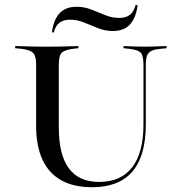

<svg xmlns="http://www.w3.org/2000/svg" viewBox="-20 -761 736 792"><path d="M129 -369.4V-492.7Q129 -517.7 123.8 -531Q118.5 -544.4 105.6 -550.4Q92.7 -556.5 67.7 -559.7L42.7 -562.1V-571Q58.1 -571 77 -570.2Q96 -569.4 118.5 -569Q141.1 -568.5 166.1 -568.5H175.8H183.9Q208.9 -568.5 230.6 -569Q252.4 -569.4 270.6 -570.2Q288.7 -571 303.2 -571V-562.1L280.6 -559.7Q245.2 -554.8 233.9 -542.7Q222.6 -530.6 222.6 -492.7V-369.4ZM359.7 11.3Q283.9 11.3 232.7 -17.3Q181.5 -46 155.2 -102.4Q129 -158.9 129 -241.9V-369.4H222.6V-234.7Q222.6 -122.6 264.1 -66.5Q305.6 -10.5 388.7 -10.5Q479 -10.5 525.4 -71Q571.8 -131.5 571.8 -247.6V-369.4H581.5V-248.4Q581.5 -118.5 526.2 -53.6Q471 11.3 359.7 11.3ZM571.8 -369.4V-492.7Q571.8 -530.6 560.9 -543.1Q550 -555.6 512.9 -559.7L489.5 -562.1V-571Q506.5 -570.2 528.2 -569.4Q550 -568.5 576.6 -568.5Q594.4 -568.5 610.9 -569Q627.4 -569.4 641.5 -570.2Q655.6 -571 666.9 -571V-562.1L642.7 -559.7Q616.9 -557.3 604 -550.8Q591.1 -544.4 586.3 -531Q581.5 -517.7 581.5 -492.7V-369.4ZM445.2 -633.1Q413.7 -633.1 384.7 -644.8Q355.6 -656.5 327 -668.1Q298.4 -679.8 269.4 -679.8Q241.9 -679.8 225.4 -667.3Q208.9 -654.8 201.6 -626.6L194.4 -628.2Q200.8 -679 225.4 -706Q250 -733.1 296.8 -733.1Q328.2 -733.1 357.3 -721.4Q386.3 -709.7 414.5 -698.4Q442.7 -687.1 471.8 -687.1Q500 -687.1 516.1 -700Q532.3 -712.9 539.5 -741.1L547.6 -739.5Q541.1 -687.9 516.5 -660.5Q491.9 -633.1 445.2 -633.1Z"/></svg>

Font: Playfair 144pt SemiExpanded Medium
Style: Regular
Weight: 500
Width: 6
Designer: Claus Eggers Sørensen
Foundry: Claus Eggers Sørensen
Version: Version 2.203